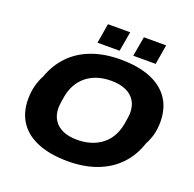

<svg xmlns="http://www.w3.org/2000/svg" viewBox="-151 -1034 1212 1200"><g transform="rotate(20 455.5 -433.5)"><path d="M422 12Q307 12 225 -20.5Q143 -53 100 -116Q57 -179 57 -270Q57 -316 67.5 -357Q78 -398 97 -433Q128 -519 185.5 -578Q243 -637 326.5 -668Q410 -699 517 -699Q633 -699 714.5 -666.5Q796 -634 839.5 -571Q883 -508 883 -415Q883 -372 873 -333Q863 -294 844 -260Q815 -172 756.5 -111.5Q698 -51 613.5 -19.5Q529 12 422 12ZM431 -134Q480 -134 521.5 -147Q563 -160 595 -185Q627 -210 647.5 -246.5Q668 -283 676 -328Q679 -346 681 -358.5Q683 -371 684 -379.5Q685 -388 685.5 -394.5Q686 -401 686 -406Q686 -453 665 -486Q644 -519 604 -536.5Q564 -554 507 -554Q458 -554 417 -541Q376 -528 344.5 -503Q313 -478 292.5 -442Q272 -406 264 -361Q260 -342 258.5 -329.5Q257 -317 256 -308Q255 -299 254.5 -293Q254 -287 254 -282Q254 -236 275 -202.5Q296 -169 335.5 -151.5Q375 -134 431 -134ZM344 -748 366 -879H514L491 -748ZM582 -748 605 -879H753L731 -748Z"/></g></svg>

Font: Archivo SemiExpanded ExtraBold
Style: Italic
Weight: 800
Width: 6
Italic angle: -10°
Designer: Hector Gatti
Foundry: Omnibus-Type
Version: Version 2.001